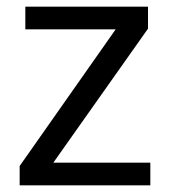

<svg xmlns="http://www.w3.org/2000/svg" viewBox="-20 -556 510 576"><path d="M431 0H39V-58L327 -468H56V-536H424V-470L140 -68H431Z"/></svg>

Font: BC Sans
Style: Regular
Weight: 400
Designer: Monotype Design Team
Province of B.C.
Foundry: Monotype Imaging Inc.
Version: Version 2.000;GOOG;noto-source:20170915:90ef993387c0